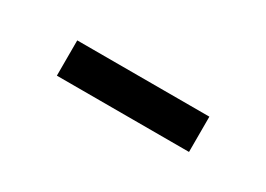

<svg xmlns="http://www.w3.org/2000/svg" viewBox="-18 -504 411 297"><g transform="rotate(30 187.5 -355.5)"><path d="M70 -387H306V-324H70Z"/></g></svg>

Font: Freesentation 4 Regular
Style: Regular
Weight: 400
Designer: glyphs from Roboto by Christian Robertson / Hangul glyphs from Noto Sans CJK(Source Han Sans) by Jang Soo-young and Kang
Foundry: PT&
Version: Version 2.001